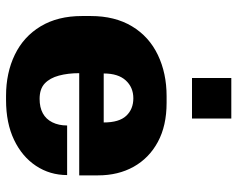

<svg xmlns="http://www.w3.org/2000/svg" viewBox="-95 -680 785 635"><g transform="rotate(90 297.5 -362.5)"><path d="M297 10Q221 10 161 -19Q101 -48 67 -104.5Q33 -161 33 -241V-270Q33 -350 67 -406.5Q101 -463 161.5 -492Q222 -521 298 -521H320Q396 -521 449.5 -492Q503 -463 531.5 -412Q560 -361 560 -294V-232H222Q222 -195 230 -165Q238 -135 256 -118Q274 -101 307 -101Q335 -101 354.5 -111.5Q374 -122 384.5 -143Q395 -164 395 -192H559Q559 -135 528.5 -89Q498 -43 442.5 -16.5Q387 10 311 10ZM223 -313H385Q385 -364 363 -387.5Q341 -411 305 -411Q269 -411 246 -386Q223 -361 223 -313ZM238 -605V-735H372V-605Z"/></g></svg>

Font: Chivo Medium ExtraBold
Style: Regular
Weight: 800
Version: Version 2.002